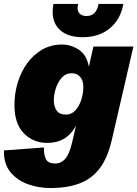

<svg xmlns="http://www.w3.org/2000/svg" viewBox="-46 -735 694 970"><path d="M209 215Q148 215 93.5 195Q39 175 5.5 133Q-28 91 -26 25L176 10Q175 47 186 69Q197 91 234 91Q263 91 283.5 67.5Q304 44 317 -10L338 -100Q291 -13 193 -13Q122 -13 74.5 -61.5Q27 -110 27 -204Q27 -263 43.5 -317.5Q60 -372 91.5 -415.5Q123 -459 167.5 -484.5Q212 -510 268 -510Q312 -510 352 -484Q392 -458 403 -398L426 -500H628L520 -33Q499 61 458 115Q417 169 355 192Q293 215 209 215ZM287 -156Q315 -156 334.5 -177Q354 -198 364.5 -230.5Q375 -263 375 -296Q375 -328 359 -346.5Q343 -365 317 -365Q286 -365 266 -342.5Q246 -320 236 -288.5Q226 -257 226 -230Q226 -196 240.5 -176Q255 -156 287 -156ZM577 -715Q564 -638 509.5 -592.5Q455 -547 372 -547Q299 -547 259.5 -581.5Q220 -616 220 -674Q220 -692 224 -715H349Q346 -703 346 -694Q346 -676 358 -665Q370 -654 391 -654Q441 -654 452 -715Z"/></svg>

Font: Work Sans ExtraBold
Style: Italic
Weight: 800
Italic angle: -13°
Designer: Wei Huang
Foundry: Wei Huang
Version: Version 2.012; ttfautohint (v1.8.3)